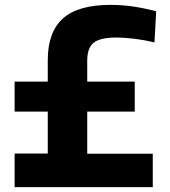

<svg xmlns="http://www.w3.org/2000/svg" viewBox="-20 -768 698 788"><path d="M40 -433H176V-521Q176 -636 238 -692Q300 -748 434 -748Q478 -748 521.5 -742Q565 -736 621 -722L614 -594Q572 -604 531 -609Q490 -614 458 -614Q392 -614 365 -593Q338 -572 338 -519V-433H533V-310H338V-137H607V0H40V-138H176V-310H40Z"/></svg>

Font: Encode Sans Narrow
Style: Bold
Weight: 700
Designer: Pablo Impallari, Andres Torresi
Foundry: Pablo Impallari, Andres Torresi
Version: Version 1.000; ttfautohint (v1.00) -l 8 -r 50 -G 200 -x 14 -